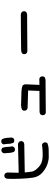

<svg xmlns="http://www.w3.org/2000/svg" viewBox="1104 -1872 793 3040"><g transform="rotate(-90 1500.0 -352.5)"><path d="M521.5 23.4Q455.6 17.6 397.5 -6.8Q368.7 -18.6 339.4 -37.8Q310.1 -57.1 281.2 -83Q221.2 -136.7 207 -227.1Q193.4 -314.5 189.5 -434.1Q188 -474.1 187.7 -509.5Q187.5 -544.9 187.7 -575.9Q188 -606.9 189.5 -633.3V-633.8Q190.4 -643.1 194.1 -651.4Q197.8 -659.7 203.6 -666.5L204.1 -667L204.6 -667.5Q221.2 -682.1 247.1 -679.7H248.5L250.5 -678.7L271 -668.9L273.9 -667.5L275.4 -664.1L287.1 -638.7L288.1 -636.7V-634.8L284.2 -452.6L738.8 -463.9H741.2L743.7 -462.9L768.1 -451.2L769.5 -450.2L771 -448.7Q787.6 -430.2 785.2 -404.3V-402.3L784.2 -400.9L774.4 -381.3L773.4 -379.4L771.5 -377.9Q763.7 -372.1 754.9 -368.7Q746.1 -365.2 736.3 -364.3H735.8H735.4L289.1 -356.4Q292.5 -320.3 295.9 -292.5Q299.3 -264.6 302.7 -244.6Q309.1 -204.6 351.1 -159.7Q393.6 -113.8 436.5 -94.7Q480 -76.2 534.2 -73.7Q552.7 -72.8 570.6 -72.8Q588.4 -72.8 605.7 -73.2Q623 -73.7 639.6 -74.7Q651.9 -75.7 663.3 -76.7Q674.8 -77.6 685.1 -78.6Q695.3 -79.6 704.6 -81.1Q713.9 -82.5 722.2 -84L725.1 -84.5L728.5 -83L750 -71.3L751.5 -70.3L752.9 -68.8Q768.1 -49.8 765.6 -24.4V-22.5L764.6 -20.5L753.9 -1L752 2L748.5 3.4Q708 19.5 659.7 22Q612.3 24.4 522.5 23.4H522ZM650.4 -510.7Q641.1 -511.7 632.8 -515.4Q624.5 -519 617.7 -524.9L615.7 -526.4L615.2 -528.3Q610.4 -540 606.9 -552.2Q603.5 -564.5 601.3 -577.4Q599.1 -590.3 598.6 -603.5Q596.7 -641.6 592.8 -678.7V-679.7V-680.7Q593.8 -689.9 597.4 -698.2Q601.1 -706.5 606.9 -713.4L607.4 -713.9L607.9 -714.4Q624.5 -729 650.4 -726.6H652.3L653.8 -725.6L673.3 -715.8L676.8 -713.9L678.2 -710.4Q681.6 -701.2 684.3 -691.7Q687 -682.1 689 -672.4Q690.9 -662.6 691.9 -652.3Q692.9 -642.1 693.4 -631.3Q694.3 -591.8 702.1 -555.7L702.6 -552.2L701.2 -548.8L689.5 -527.3L688 -525.4L686.5 -524.4Q682.6 -521.5 678.5 -519.3Q674.3 -517.1 670.2 -515.4Q666 -513.7 661.6 -512.5Q657.2 -511.2 652.3 -510.7H651.4ZM782.7 -523.4 763.2 -533.2 760.3 -534.7 758.8 -537.6Q753.4 -549.8 749.8 -562.3Q746.1 -574.7 744.1 -587.9Q742.2 -601.1 742.2 -614.7Q742.2 -633.8 740 -651.9Q737.8 -669.9 733.9 -687L732.9 -690.9L734.4 -694.3L745.1 -713.9L746.1 -715.3L747.6 -716.3Q764.2 -731 790 -728.5H792L793.5 -727.5L813 -717.8L815.9 -716.3L817.4 -713.4Q825.7 -695.8 830.6 -677Q835.4 -658.2 836.9 -638.2Q839.8 -599.1 841.8 -562V-559.6L840.8 -557.1L831.1 -537.6L830.1 -535.6L828.6 -534.7Q812 -520 786.1 -522.5H784.2Z M1230 -24.4 1210.4 -34.2 1208.5 -35.2 1207 -37.1Q1192.9 -55.7 1195.3 -81.1V-83L1196.3 -84.5L1206.1 -104L1207 -106L1209 -107.4Q1231.4 -124 1261.2 -122.1L1579.6 -124L1587.4 -303.2L1309.1 -311.5H1307.1L1305.2 -312.5L1281.7 -324.2L1279.8 -325.2L1278.3 -327.1Q1264.2 -345.7 1266.6 -371.1V-373L1267.6 -374.5L1277.3 -394L1278.8 -397L1281.7 -398.4Q1314.9 -415 1354.5 -415Q1499.5 -411.1 1555.2 -409.2Q1611.8 -407.2 1646.5 -397.5Q1667 -392.1 1676.5 -376Q1686 -359.9 1684.6 -336.4L1675.3 -124L1771.5 -126H1773.9L1776.4 -125L1795.9 -114.3L1797.4 -112.8L1798.8 -111.3Q1803.2 -105 1806.2 -97.9Q1809.1 -90.8 1810.1 -83.3Q1811 -75.7 1810.5 -67.4V-65.4L1809.6 -64L1799.8 -44.4L1798.3 -41.5L1795.4 -40Q1779.8 -31.7 1761.2 -28.6Q1742.7 -25.4 1723.1 -27.3L1234.4 -23.4H1231.9Z M2208 -315.4Q2201.7 -316.4 2196 -318.1Q2190.4 -319.8 2185.3 -322.8Q2180.2 -325.7 2175.3 -329.6L2174.8 -330.1L2174.3 -330.6Q2159.7 -347.2 2162.1 -373V-375L2163.1 -376.5L2172.9 -396L2174.3 -398.9L2176.8 -400.4Q2182.6 -403.3 2189 -405.8Q2195.3 -408.2 2201.7 -409.9Q2208 -411.6 2214.6 -412.6Q2221.2 -413.6 2228 -414.1Q2253.9 -415 2503.9 -417Q2753.9 -418.9 2787.1 -418.9Q2810.5 -418.9 2828.6 -402.8L2829.1 -402.3L2829.6 -401.9Q2844.2 -385.3 2841.8 -359.4V-357.4L2840.8 -356L2831.1 -336.4L2829.6 -334L2827.6 -332.5Q2810.1 -321.8 2790 -319.3H2789.6H2789.1L2209 -315.4H2208.5Z"/></g></svg>

Font: NaikaiFont
Style: Bold
Weight: 700
Version: Version 1.89